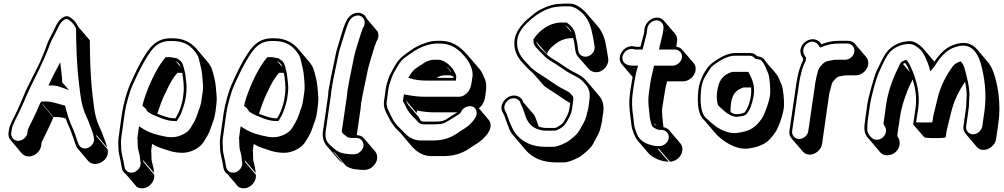

<svg xmlns="http://www.w3.org/2000/svg" viewBox="-20 -753 5533 1058"><path d="M207 50 209 32C226 -4 254 -57 274 -106L214 -177L215 -179L275 -108H290C308 -108 325 -106 342 -100C351 -73 367 -44 376 -15C380 -3 390 20 392 32L396 42C399 50 401 57 406 63L466 134C502 176 588 132 573 70L512 -1L510 -11L570 60C568 51 565 40 561 29C551 4 547 -12 535 -38C507 -98 502 -125 491 -219C477 -338 476 -434 475 -531L414 -602L407 -613C398 -632 384 -646 366 -658C332 -680 297 -632 286 -606C272 -573 251 -542 239 -508L231 -485C224 -465 221 -462 211 -436C186 -373 136 -290 109 -222C92 -180 88 -174 73 -140C64 -119 34 -68 30 -42L27 -21C25 -5 29 8 39 20L99 91C109 103 123 109 139 109C171 109 202 82 207 50ZM42 -21 45 -42C48 -65 78 -117 86 -136C101 -170 107 -178 123 -219C135 -249 183 -344 195 -369C210 -401 232 -448 245 -482L253 -504C265 -537 286 -569 300 -601C307 -618 334 -660 357 -645C374 -634 386 -621 394 -605L399 -596C400 -502 402 -402 416 -286C425 -210 430 -177 446 -134C452 -119 469 -84 474 -67C480 -49 491 -25 495 -6L497 5C504 32 483 55 464 62C435 73 415 54 411 36L407 26C399 3 391 -24 381 -45C360 -91 348 -130 339 -171C310 -177 269 -194 232 -194H208L200 -182C180 -132 152 -78 134 -41L131 -21C128 3 104 23 80 23C56 23 39 3 42 -21ZM268 -282C281 -282 292 -280 302 -277L360 -257L323 -299C322 -317 321 -338 317 -366L312 -410L289 -367C282 -354 275 -340 268 -326L247 -282Z M1103 28C1117 4 1131 -14 1141 -46C1154 -87 1161 -90 1168 -141L1172 -177C1174 -192 1175 -206 1174 -219C1170 -261 1170 -291 1160 -328C1151 -363 1148 -384 1123 -413L1063 -484C1032 -520 989 -542 933 -542H918C883 -542 852 -531 826 -508C790 -477 746 -401 694 -282C681 -252 660 -181 652 -128L633 8C630 30 633 46 633 69C633 93 647 138 649 160L651 170C653 186 661 198 673 206L733 276C777 304 835 260 830 210L770 139L768 129L829 200C828 182 825 167 821 153C817 139 815 130 815 124C814 110 815 91 813 78L818 40C834 50 849 57 862 61C902 74 933 89 987 89C1029 89 1083 63 1103 28ZM803 -153 807 -148 805 -150C804 -151 804 -152 803 -153ZM847 -126C861 -169 875 -210 895 -248C915 -293 936 -328 958 -352H976L984 -351C989 -327 996 -275 991 -237L987 -207C985 -194 981 -178 974 -158C962 -125 959 -122 947 -101C928 -101 908 -104 889 -111L875 -116C867 -119 856 -122 847 -126ZM975 -384 946 -418C948 -417 953 -413 960 -408C968 -402 972 -394 975 -384ZM954 -432 919 -438H893C848 -387 802 -291 776 -211C772 -198 769 -189 767 -178L765 -169C776 -162 783 -156 792 -139L804 -131C819 -120 849 -110 868 -102L882 -97C902 -90 923 -86 944 -86H954C959 -95 964 -103 970 -112C980 -128 998 -183 1002 -207L1006 -237C1009 -259 1009 -280 1006 -301C1001 -338 1004 -339 996 -367C990 -390 988 -408 970 -421C960 -428 959 -429 954 -432ZM929 3C914 3 903 2 898 1C846 -9 807 -19 767 -44L746 -57L737 9C738 12 738 13 738 21C739 49 738 62 746 88C750 101 752 116 753 133L755 143C757 170 736 192 715 197C688 204 668 186 666 166L664 156C662 134 648 90 648 67C648 45 645 29 648 8L667 -128C674 -179 696 -251 708 -278C760 -396 804 -470 835 -497C858 -517 884 -527 916 -527H931C983 -527 1021 -510 1050 -474C1064 -457 1072 -443 1075 -432C1084 -394 1094 -362 1096 -319C1097 -300 1101 -274 1097 -248L1092 -212C1085 -160 1079 -160 1066 -119C1056 -87 1043 -72 1030 -48C1013 -18 964 3 929 3Z M1663 28C1677 4 1691 -14 1701 -46C1714 -87 1721 -90 1728 -141L1732 -177C1734 -192 1735 -206 1734 -219C1730 -261 1730 -291 1720 -328C1711 -363 1708 -384 1683 -413L1623 -484C1592 -520 1549 -542 1493 -542H1478C1443 -542 1412 -531 1386 -508C1350 -477 1306 -401 1254 -282C1241 -252 1220 -181 1212 -128L1193 8C1190 30 1193 46 1193 69C1193 93 1207 138 1209 160L1211 170C1213 186 1221 198 1233 206L1293 276C1337 304 1395 260 1390 210L1330 139L1328 129L1389 200C1388 182 1385 167 1381 153C1377 139 1375 130 1375 124C1374 110 1375 91 1373 78L1378 40C1394 50 1409 57 1422 61C1462 74 1493 89 1547 89C1589 89 1643 63 1663 28ZM1363 -153 1367 -148 1365 -150C1364 -151 1364 -152 1363 -153ZM1407 -126C1421 -169 1435 -210 1455 -248C1475 -293 1496 -328 1518 -352H1536L1544 -351C1549 -327 1556 -275 1551 -237L1547 -207C1545 -194 1541 -178 1534 -158C1522 -125 1519 -122 1507 -101C1488 -101 1468 -104 1449 -111L1435 -116C1427 -119 1416 -122 1407 -126ZM1535 -384 1506 -418C1508 -417 1513 -413 1520 -408C1528 -402 1532 -394 1535 -384ZM1514 -432 1479 -438H1453C1408 -387 1362 -291 1336 -211C1332 -198 1329 -189 1327 -178L1325 -169C1336 -162 1343 -156 1352 -139L1364 -131C1379 -120 1409 -110 1428 -102L1442 -97C1462 -90 1483 -86 1504 -86H1514C1519 -95 1524 -103 1530 -112C1540 -128 1558 -183 1562 -207L1566 -237C1569 -259 1569 -280 1566 -301C1561 -338 1564 -339 1556 -367C1550 -390 1548 -408 1530 -421C1520 -428 1519 -429 1514 -432ZM1489 3C1474 3 1463 2 1458 1C1406 -9 1367 -19 1327 -44L1306 -57L1297 9C1298 12 1298 13 1298 21C1299 49 1298 62 1306 88C1310 101 1312 116 1313 133L1315 143C1317 170 1296 192 1275 197C1248 204 1228 186 1226 166L1224 156C1222 134 1208 90 1208 67C1208 45 1205 29 1208 8L1227 -128C1234 -179 1256 -251 1268 -278C1320 -396 1364 -470 1395 -497C1418 -517 1444 -527 1476 -527H1491C1543 -527 1581 -510 1610 -474C1624 -457 1632 -443 1635 -432C1644 -394 1654 -362 1656 -319C1657 -300 1661 -274 1657 -248L1652 -212C1645 -160 1639 -160 1626 -119C1616 -87 1603 -72 1590 -48C1573 -18 1524 3 1489 3Z M2058 123C2060 107 2057 93 2047 81L1986 10C1977 -2 1963 -8 1947 -8H1946L1967 -155C1968 -164 1969 -174 1970 -185L1981 -244L2008 -373C2011 -387 2015 -401 2020 -417C2028 -442 2044 -501 2054 -523L2060 -534C2067 -549 2067 -564 2061 -579L2001 -650C1995 -664 1985 -675 1970 -680C1936 -692 1901 -665 1890 -640L1884 -628C1875 -608 1866 -581 1857 -549C1842 -496 1837 -490 1829 -449L1801 -314L1790 -253C1789 -244 1789 -235 1788 -226L1759 -25C1755 2 1764 31 1779 49L1840 120C1848 130 1859 139 1873 150L1813 80C1818 84 1822 87 1827 91L1887 162C1906 173 1924 179 1941 180L1969 183H1990C2022 183 2053 155 2058 123ZM1881 -29C1880 -30 1880 -31 1879 -32ZM1892 -226 1863 -27C1866 -21 1870 -16 1875 -12L1884 -6C1887 -3 1890 -1 1891 0C1898 7 1911 7 1924 7H1945C1968 7 1986 29 1983 52C1980 75 1955 97 1932 97H1912L1884 94C1870 92 1854 89 1837 78C1830 74 1828 71 1823 67C1795 46 1780 27 1777 15C1773 -1 1773 -15 1774 -25L1803 -226C1804 -235 1805 -245 1806 -253L1816 -313L1844 -448C1846 -459 1849 -470 1852 -481C1861 -508 1887 -598 1898 -624L1904 -635C1909 -647 1917 -656 1930 -662C1969 -682 2001 -645 1986 -610L1980 -599C1975 -587 1969 -570 1962 -547C1951 -508 1940 -481 1932 -445L1906 -316L1895 -256C1893 -245 1893 -235 1892 -226Z M2374 -134H2500C2489 -127 2479 -121 2461 -110C2431 -90 2424 -83 2378 -83H2313C2298 -83 2293 -96 2289 -106L2228 -177C2224 -186 2220 -194 2216 -201L2276 -130L2279 -144C2311 -137 2343 -134 2374 -134ZM2619 -156C2639 -173 2651 -196 2654 -224L2658 -255C2662 -284 2658 -309 2646 -330C2640 -347 2631 -363 2618 -378L2557 -449C2551 -456 2545 -462 2538 -469C2501 -508 2457 -528 2408 -528H2389C2366 -528 2346 -524 2327 -517C2295 -507 2265 -492 2238 -472C2233 -468 2228 -464 2223 -461C2201 -447 2183 -430 2168 -410C2161 -400 2126 -339 2122 -324C2116 -303 2110 -291 2106 -267L2096 -194C2093 -175 2097 -155 2108 -132C2111 -127 2116 -118 2122 -105C2132 -83 2146 -65 2158 -49L2187 -20L2247 51C2279 88 2315 107 2356 107H2427C2479 107 2525 93 2565 66C2587 51 2601 42 2607 39C2651 11 2710 -50 2671 -95ZM2469 -352 2438 -388C2451 -377 2462 -366 2469 -352ZM2479 -331V-326V-324H2386C2401 -334 2416 -338 2432 -338H2451C2460 -338 2470 -336 2479 -331ZM2245 -320C2266 -313 2295 -309 2329 -309H2492L2494 -326C2496 -339 2489 -347 2485 -356C2473 -382 2434 -424 2393 -424H2374C2355 -424 2336 -418 2318 -407C2303 -397 2294 -391 2291 -390C2286 -387 2280 -382 2276 -379C2262 -371 2251 -358 2240 -341L2230 -325ZM2316 -220C2286 -220 2255 -224 2223 -230L2206 -233L2200 -196C2205 -188 2210 -180 2214 -170C2224 -146 2242 -122 2266 -100C2277 -89 2289 -68 2311 -68H2376C2399 -68 2416 -70 2430 -76C2447 -84 2487 -110 2502 -119C2510 -124 2516 -127 2521 -137C2528 -151 2537 -159 2550 -164C2593 -181 2620 -142 2600 -106C2588 -85 2570 -64 2540 -45C2531 -40 2519 -32 2497 -17C2460 8 2418 21 2369 21H2298C2262 21 2229 4 2199 -31C2193 -38 2182 -47 2170 -60C2164 -67 2160 -73 2153 -82C2143 -95 2129 -128 2122 -141C2111 -161 2109 -179 2111 -194L2121 -267C2123 -278 2126 -287 2128 -294C2139 -324 2137 -330 2157 -364C2183 -409 2192 -425 2230 -449C2236 -453 2241 -456 2246 -460C2271 -479 2299 -493 2329 -503C2347 -508 2365 -513 2387 -513H2406C2451 -513 2491 -495 2526 -458C2548 -435 2562 -416 2572 -393C2581 -373 2587 -353 2583 -326L2578 -295C2574 -264 2561 -243 2537 -228C2528 -222 2519 -220 2508 -220Z M3037 -48H2991C2975 -48 2961 -51 2948 -56C2940 -79 2932 -104 2924 -119L2863 -190L2860 -199C2854 -212 2842 -221 2826 -225C2778 -237 2727 -181 2748 -138L2760 -114L2774 -74C2777 -68 2780 -58 2785 -45C2793 -24 2803 -13 2815 1L2875 72C2915 119 2972 142 3045 142H3088C3106 142 3133 133 3168 115C3189 104 3236 64 3247 42C3257 21 3282 -17 3288 -44C3293 -68 3298 -79 3299 -101L3304 -131C3309 -168 3303 -199 3284 -222C3259 -251 3234 -280 3210 -309C3197 -325 3175 -340 3142 -356C3103 -375 3066 -406 3032 -425C3011 -437 2994 -450 2980 -466C2972 -474 2965 -482 2959 -487C2943 -506 2935 -518 2935 -524L2996 -453V-464C3012 -489 3024 -498 3048 -516C3073 -534 3102 -543 3135 -543H3138C3139 -539 3141 -535 3142 -530C3149 -503 3147 -461 3163 -443L3224 -373C3235 -360 3259 -350 3284 -358C3310 -367 3338 -398 3331 -434L3323 -482C3316 -515 3318 -523 3307 -549C3300 -571 3289 -591 3274 -608L3213 -679C3207 -686 3200 -693 3192 -700C3166 -722 3143 -733 3121 -733H3092C3086 -733 3078 -733 3071 -732C3034 -732 2993 -720 2947 -694C2933 -686 2912 -669 2883 -644C2844 -607 2821 -571 2816 -537C2809 -491 2822 -451 2853 -414C2872 -392 2895 -368 2917 -350L2978 -280C2982 -276 2994 -268 3013 -256C3057 -229 3080 -209 3122 -185L3118 -157C3113 -124 3100 -106 3087 -83C3077 -66 3059 -58 3044 -49ZM2920 -73C2912 -80 2908 -87 2901 -95ZM3131 -573 3095 -614C3111 -604 3124 -590 3131 -573ZM3089 -718H3118C3135 -718 3156 -709 3181 -688C3224 -651 3236 -609 3248 -548L3256 -500C3263 -460 3220 -429 3187 -445C3167 -455 3166 -472 3163 -499C3161 -520 3154 -540 3152 -556C3147 -588 3129 -611 3102 -629H3077C3007 -629 2951 -585 2919 -536C2920 -531 2920 -530 2920 -522C2919 -500 2951 -475 2968 -456C2983 -439 3001 -424 3023 -412C3057 -393 3095 -361 3134 -342C3167 -326 3187 -312 3197 -299L3211 -283C3227 -263 3233 -236 3228 -202L3224 -171C3223 -163 3222 -156 3220 -149C3213 -123 3210 -100 3196 -76C3174 -39 3175 -29 3142 1C3125 16 3111 26 3102 31C3068 48 3044 56 3030 56H2987C2910 56 2854 29 2816 -24C2808 -35 2793 -69 2788 -81L2774 -120C2772 -126 2768 -133 2762 -146C2752 -167 2768 -195 2786 -205C2811 -219 2837 -208 2846 -191L2849 -182C2856 -169 2863 -152 2870 -130C2881 -96 2884 -90 2899 -71C2915 -49 2953 -33 2989 -33H3036L3047 -35C3052 -38 3057 -40 3063 -43C3077 -49 3092 -64 3100 -77C3114 -101 3128 -122 3133 -157L3139 -202C3140 -209 3139 -216 3137 -222L3127 -234C3119 -244 3110 -249 3092 -258C3036 -286 3015 -307 2962 -340C2930 -360 2932 -359 2913 -375C2902 -384 2888 -401 2877 -412C2839 -450 2824 -491 2831 -537C2835 -566 2854 -599 2892 -634C2944 -682 3005 -717 3069 -717H3070C3077 -718 3083 -718 3089 -718Z M3813 -365C3815 -381 3812 -394 3802 -406L3741 -477C3732 -488 3721 -494 3707 -495V-496L3711 -525C3713 -541 3710 -555 3700 -567L3639 -638C3629 -650 3617 -656 3600 -656C3568 -656 3537 -628 3532 -596L3528 -567L3509 -495H3484C3423 -516 3370 -441 3407 -398L3466 -329C3463 -311 3459 -290 3455 -265L3451 -235C3446 -198 3447 -155 3454 -108C3456 -93 3460 -54 3464 -41C3472 -19 3479 4 3493 21L3554 92C3575 116 3623 138 3665 138L3604 67H3611L3672 138C3704 138 3735 110 3740 78C3742 62 3739 49 3729 37L3669 -34C3660 -44 3649 -50 3636 -52C3633 -80 3625 -132 3630 -164L3635 -194C3641 -238 3648 -275 3656 -305H3745C3777 -305 3808 -333 3813 -365ZM3475 -371 3470 -376H3476C3476 -374 3475 -373 3475 -371ZM3599 -58C3594 -60 3591 -64 3588 -66L3584 -75ZM3598 -641C3622 -641 3639 -620 3636 -596L3632 -568L3611 -480H3699C3723 -480 3741 -460 3738 -436C3735 -412 3710 -391 3686 -391H3584L3581 -378C3573 -347 3565 -309 3559 -265L3555 -235C3552 -212 3552 -187 3555 -160C3561 -113 3558 -102 3570 -68L3575 -55C3587 -48 3600 -37 3619 -37H3626C3650 -37 3668 -16 3665 8C3662 32 3638 52 3614 52H3607C3589 52 3569 48 3546 39C3515 27 3496 6 3486 -24C3483 -33 3480 -41 3478 -48C3474 -59 3471 -100 3469 -113C3462 -159 3461 -200 3466 -235L3470 -265C3477 -315 3485 -352 3491 -374L3496 -391H3472C3436 -391 3419 -402 3412 -420C3408 -431 3409 -442 3415 -454C3426 -476 3450 -490 3480 -480H3521L3543 -566L3547 -596C3550 -620 3574 -641 3598 -641Z M4112 -461H4032C3994 -461 3951 -441 3901 -403C3871 -380 3834 -314 3828 -255C3820 -173 3829 -118 3861 -90L3921 -20C3956 21 4030 72 4098 66C4156 59 4197 42 4223 13C4234 1 4244 -12 4253 -25C4270 -50 4298 -127 4300 -167C4302 -201 4296 -267 4286 -288C4277 -306 4274 -322 4263 -338C4243 -367 4216 -390 4196 -419C4187 -433 4173 -442 4152 -443C4143 -455 4129 -461 4112 -461ZM3951 -182C3950 -183 3950 -184 3950 -184ZM4006 -135C4005 -145 4005 -153 4006 -161C4009 -219 4026 -250 4062 -265L4076 -271H4119C4124 -225 4106 -160 4084 -135C4081 -132 4073 -128 4060 -126C4032 -121 4025 -124 4006 -135ZM4104 -357H4014L3997 -350C3953 -332 3935 -294 3930 -231C3929 -215 3930 -199 3935 -179C3937 -170 3942 -168 3948 -162L3968 -144C3989 -125 4010 -114 4029 -110C4039 -108 4047 -110 4060 -112C4073 -114 4086 -115 4095 -126C4113 -148 4124 -179 4132 -220C4143 -282 4123 -321 4104 -357ZM4183 -410 4190 -400C4200 -382 4203 -369 4212 -351C4221 -333 4226 -267 4224 -237C4222 -201 4194 -124 4180 -103C4147 -55 4118 -29 4038 -20C4007 -17 3972 -27 3934 -50C3910 -66 3894 -82 3871 -102C3847 -123 3835 -173 3843 -256C3846 -287 3854 -312 3866 -332C3885 -363 3897 -383 3909 -392C3957 -429 3997 -446 4030 -446H4110C4126 -446 4135 -438 4143 -428C4164 -427 4175 -424 4183 -410Z M4510 40 4548 -227C4551 -248 4556 -261 4560 -276L4564 -293C4569 -301 4568 -302 4580 -315C4588 -324 4596 -330 4605 -332C4618 -334 4632 -338 4643 -338H4696C4728 -338 4759 -365 4764 -397C4766 -413 4763 -427 4753 -439L4692 -510C4683 -522 4669 -528 4653 -528H4600C4569 -528 4537 -522 4506 -509C4504 -513 4502 -516 4499 -519C4468 -555 4404 -533 4392 -484C4387 -462 4395 -447 4404 -432C4405 -432 4405 -432 4405 -431L4406 -430L4404 -418C4397 -406 4393 -393 4389 -381L4383 -364C4377 -342 4374 -330 4369 -298L4330 -31C4328 -15 4332 -2 4342 10L4403 81C4413 93 4426 99 4442 99C4474 99 4505 72 4510 40ZM4688 -468C4685 -444 4662 -424 4638 -424H4585C4572 -424 4558 -419 4544 -417C4530 -415 4518 -407 4508 -395C4499 -385 4495 -381 4492 -372C4491 -370 4490 -369 4489 -368L4484 -349C4480 -333 4476 -319 4473 -298L4434 -31C4431 -7 4408 13 4384 13C4360 13 4342 -7 4345 -31L4384 -298C4389 -330 4393 -341 4398 -362L4403 -379C4407 -392 4413 -403 4419 -415L4422 -436L4417 -442L4413 -449C4399 -469 4407 -498 4427 -513C4453 -532 4479 -523 4493 -500L4499 -491L4510 -495C4540 -507 4569 -513 4598 -513H4651C4674 -513 4691 -491 4688 -468Z M5469 13 5481 -71C5489 -124 5489 -179 5482 -236C5475 -292 5456 -373 5426 -408L5366 -479C5334 -517 5289 -529 5225 -502C5190 -487 5158 -457 5129 -413L5072 -480C5063 -491 5053 -501 5034 -513C5015 -526 4993 -529 4968 -524C4924 -517 4887 -495 4860 -458C4842 -430 4826 -393 4810 -361C4798 -335 4765 -218 4760 -183L4747 -90C4740 -44 4741 -17 4764 9L4771 16L4831 87C4852 110 4891 107 4916 84C4942 59 4944 23 4926 0C4925 -1 4924 -8 4926 -19L4940 -112C4948 -167 4973 -242 4998 -292L5008 -313C5008 -314 5009 -314 5009 -315C5027 -259 5032 -206 5025 -157L5012 -68V-67L5073 3C5075 6 5094 8 5131 8C5171 8 5191 6 5191 3L5195 -24C5196 -33 5199 -42 5201 -52C5209 -84 5214 -106 5224 -145C5239 -201 5264 -253 5298 -302C5304 -275 5309 -232 5306 -210L5304 -166C5303 -157 5302 -149 5301 -142L5289 -58C5287 -41 5291 -28 5301 -16L5361 55C5371 67 5384 73 5400 73C5432 73 5464 46 5469 13ZM4994 -355 4956 -400C4961 -404 4962 -404 4967 -406C4968 -405 4967 -405 4968 -405C4978 -394 4988 -371 4994 -355ZM5342 -13C5318 -13 5300 -34 5304 -58L5316 -142C5317 -150 5318 -158 5319 -167L5321 -211C5328 -264 5304 -341 5295 -377C5291 -393 5283 -404 5274 -415C5258 -409 5242 -403 5232 -390C5193 -337 5164 -280 5148 -218C5142 -194 5137 -174 5134 -160C5128 -136 5123 -118 5120 -95L5117 -79C5106 -78 5093 -78 5073 -78C5053 -78 5037 -78 5028 -79L5040 -157C5050 -230 5035 -308 4995 -392C4989 -405 4984 -412 4977 -420H4976L4972 -424L4962 -419C4954 -415 4949 -414 4944 -409C4940 -403 4938 -396 4934 -389L4924 -368C4898 -316 4872 -241 4864 -183L4851 -90C4850 -80 4845 -71 4853 -61C4867 -44 4866 -16 4846 3C4827 21 4798 22 4782 5L4775 -2C4762 -17 4758 -30 4759 -45C4760 -58 4759 -72 4762 -90L4775 -183C4778 -201 4785 -230 4796 -271C4807 -312 4817 -341 4824 -356C4839 -387 4854 -425 4872 -451C4896 -485 4928 -502 4968 -509C4991 -513 5008 -511 5025 -500C5043 -488 5055 -477 5060 -470C5075 -449 5088 -420 5100 -384L5107 -360L5125 -382C5128 -386 5131 -389 5135 -396C5165 -445 5197 -474 5229 -488C5283 -510 5320 -505 5347 -475C5361 -460 5374 -439 5384 -404C5405 -331 5418 -236 5405 -142L5393 -58C5389 -33 5366 -13 5342 -13Z"/></svg>

Font: AppleStorm
Style: ShdXbdIta
Weight: 800
Foundry: Cannot Into Space Fonts
Version: Version 1.01